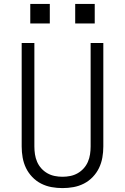

<svg xmlns="http://www.w3.org/2000/svg" viewBox="-20 -955 640 983"><path d="M300 8Q272 8 244 3Q216 -2 190.5 -15Q165 -28 145 -49Q125 -70 113 -95Q101 -120 96 -148Q91 -176 91 -205V-735H156V-205Q156 -185 159 -165Q162 -145 170 -126.5Q178 -108 191.5 -93Q205 -78 222.5 -68Q240 -58 260 -54Q280 -50 300 -50Q320 -50 340 -54Q360 -58 377.5 -68Q395 -78 408.5 -93Q422 -108 430 -126.5Q438 -145 441 -165Q444 -185 444 -205V-735H509V-205Q509 -176 504 -148Q499 -120 487 -95Q475 -70 455 -49Q435 -28 409.5 -15Q384 -2 356 3Q328 8 300 8ZM465 -835H365V-935H465ZM135 -835V-935H235V-835Z"/></svg>

Font: Iosevka SS04 Light Extended
Style: Regular
Weight: 300
Width: 7
Monospace: yes
Designer: Belleve Invis
Foundry: Belleve Invis
Version: Version 19.0.0; ttfautohint (v1.8.4)